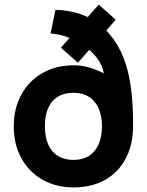

<svg xmlns="http://www.w3.org/2000/svg" viewBox="-20 -803 641 838"><path d="M301 15Q225 15 165.5 -18.8Q106 -52.5 73 -113Q40 -173.5 40 -251Q40 -329 73 -389.8Q106 -450.5 165.5 -484.2Q225 -518 301 -518Q334 -518 363.8 -510.2Q393.5 -502.5 433 -483Q426.5 -524.5 392 -563.5Q381.5 -575 369.5 -585.5L320 -529L246 -595L283.5 -637.5Q243 -654 201 -657L222 -760Q298.5 -758 358.5 -730.5Q361 -729.5 363 -728.5L411 -783L485 -717L444 -670Q452.5 -661.5 460 -652Q496.5 -607.5 518.5 -552.5Q540.5 -497.5 550.8 -425.2Q561 -353 561 -255Q561 -173 529.2 -112Q497.5 -51 438.8 -18Q380 15 301 15ZM301 -105Q340 -105 367.8 -122.2Q395.5 -139.5 410.2 -172.8Q425 -206 425 -252Q425 -297.5 410.2 -330.5Q395.5 -363.5 367.8 -380.8Q340 -398 301 -398Q260.5 -398 232.5 -381Q204.5 -364 190.2 -331.5Q176 -299 176 -252Q176 -205 190.5 -172.2Q205 -139.5 233 -122.2Q261 -105 301 -105Z"/></svg>

Font: Vela Sans ExtBd
Style: Regular
Weight: 800
Designer: Principal design: Mikhail Sharanda - project Manrope.
Design modification: Ravid Balaliev
Foundry: Mikhail Sharanda
Version: Version 1.001